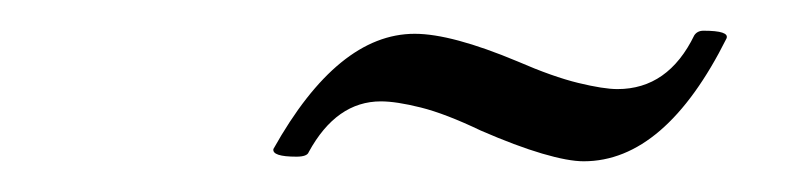

<svg xmlns="http://www.w3.org/2000/svg" viewBox="-20 -519 525 125"><path d="M360 -414Q350 -414 333 -419Q316 -424 293 -434Q270 -445 254 -449Q238 -453 228 -453Q199 -453 181 -420Q180 -417 173 -417Q157 -417 158 -422Q200 -497 250 -497Q274 -497 317 -479Q340 -469 356.5 -465Q373 -461 382 -461Q415 -461 432 -496Q434 -499 438 -499Q455 -499 453 -494Q413 -414 360 -414Z"/></svg>

Font: Carattere
Style: Regular
Weight: 400
Designer: Robert E. Leuschke
Foundry: Robert E. Leuschke
Version: Version 1.010; ttfautohint (v1.8.3)